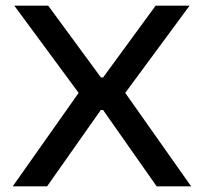

<svg xmlns="http://www.w3.org/2000/svg" viewBox="-20 -659 720 679"><path d="M25 0 265.5 -341V-320.5L30.5 -639H150.5L337 -385H344.5L530.5 -639H650.5L415.5 -320.5V-341L656 0H534L344.5 -270H336.5L146.5 0Z"/></svg>

Font: Anek Gurmukhi Medium SemiExpanded
Style: Regular
Weight: 500
Width: 6
Version: Version 1.003